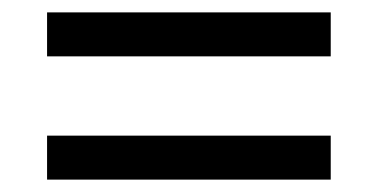

<svg xmlns="http://www.w3.org/2000/svg" viewBox="-20 -507 612 310"><path d="M56 -416V-487H514V-416ZM56 -217V-288H514V-217Z"/></svg>

Font: Noto Sans Mende Kikakui
Style: Regular
Weight: 400
Designer: Monotype Design Team
Foundry: Monotype Imaging Inc.
Version: Version 2.003; ttfautohint (v1.8.4.7-5d5b)